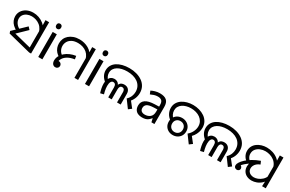

<svg xmlns="http://www.w3.org/2000/svg" viewBox="168 -2141 5372 3557"><g transform="rotate(30 2854.0 -362.5)"><path d="M192 -217Q139 -242 103 -277.5Q67 -313 49.5 -355Q32 -397 32 -442Q32 -506 65.5 -556.5Q99 -607 158 -636.5Q217 -666 295 -666Q355 -666 413.5 -646Q472 -626 520.5 -586.5Q569 -547 597.5 -487Q626 -427 626 -347L565 -344Q565 -408 541.5 -455Q518 -502 479.5 -532.5Q441 -563 395 -578Q349 -593 303 -593Q249 -593 205.5 -573.5Q162 -554 136.5 -519Q111 -484 111 -436Q111 -387 141.5 -342Q172 -297 233 -265L192 -217ZM555 -482 559 -510 555 -658H633V12H592L104 -111L88 -157L343 -402L390 -351L160 -128L153 -174L615 -58L555 -6Z M868 -536V0H780V-536ZM825 -737Q845 -737 860.5 -723.5Q876 -710 876 -681Q876 -653 860.5 -639Q845 -625 825 -625Q803 -625 788 -639Q773 -653 773 -681Q773 -710 788 -723.5Q803 -737 825 -737Z M1123 -186Q1079 -209 1048 -243.5Q1017 -278 1001 -321Q985 -364 985 -412Q985 -465 1005 -511Q1025 -557 1064 -591.5Q1103 -626 1158.5 -646Q1214 -666 1284 -666Q1335 -666 1384.5 -653.5Q1434 -641 1477.5 -616Q1521 -591 1554.5 -552.5Q1588 -514 1607 -463Q1626 -412 1626 -347L1564 -344Q1564 -404 1542.5 -450.5Q1521 -497 1483.5 -528.5Q1446 -560 1397 -576.5Q1348 -593 1293 -593Q1216 -593 1165.5 -566.5Q1115 -540 1090 -497Q1065 -454 1065 -404Q1065 -355 1088 -312Q1111 -269 1154 -243L1123 -186ZM1554 -471 1558 -511 1554 -658H1632V0H1554ZM1145 8Q1123 8 1105 -4Q1087 -16 1076.5 -38.5Q1066 -61 1066 -91Q1066 -143 1090 -189.5Q1114 -236 1157 -273.5Q1200 -311 1257 -335.5Q1314 -360 1379 -369L1390 -301Q1303 -288 1247 -255Q1191 -222 1164.5 -177.5Q1138 -133 1138 -84Q1138 -70 1144.5 -56Q1151 -42 1159 -30L1080 -64Q1080 -93 1098.5 -108.5Q1117 -124 1144 -124Q1166 -124 1181.5 -114.5Q1197 -105 1205.5 -89.5Q1214 -74 1214 -57Q1214 -29 1194.5 -10.5Q1175 8 1145 8Z M1867 -536V0H1779V-536ZM1824 -737Q1844 -737 1859.5 -723.5Q1875 -710 1875 -681Q1875 -653 1859.5 -639Q1844 -625 1824 -625Q1802 -625 1787 -639Q1772 -653 1772 -681Q1772 -710 1787 -723.5Q1802 -737 1824 -737Z M2583 -154Q2628 -197 2647 -244.5Q2666 -292 2666 -341Q2666 -404 2641 -451.5Q2616 -499 2572 -530.5Q2528 -562 2470 -577.5Q2412 -593 2346 -593Q2286 -593 2234.5 -581Q2183 -569 2143.5 -544.5Q2104 -520 2082 -484.5Q2060 -449 2060 -402Q2060 -365 2076.5 -329Q2093 -293 2130 -258L2104 -201Q2041 -248 2012.5 -300.5Q1984 -353 1984 -409Q1984 -471 2011.5 -519Q2039 -567 2088.5 -599.5Q2138 -632 2205 -649Q2272 -666 2351 -666Q2432 -666 2503.5 -646Q2575 -626 2629.5 -587.5Q2684 -549 2714.5 -492.5Q2745 -436 2745 -362Q2745 -298 2719.5 -238Q2694 -178 2638 -123L2652 -184L2767 -39L2703 9ZM2109 9Q2094 -35 2084.5 -84.5Q2075 -134 2075 -179Q2075 -235 2091.5 -274.5Q2108 -314 2138 -334.5Q2168 -355 2208 -355Q2255 -355 2288 -327Q2321 -299 2326 -243H2304Q2308 -286 2324.5 -310.5Q2341 -335 2366.5 -345Q2392 -355 2421 -355Q2477 -355 2510 -321Q2543 -287 2543 -227V0H2465V-220Q2465 -227 2463.5 -239Q2462 -251 2456.5 -263.5Q2451 -276 2439.5 -285Q2428 -294 2408 -294Q2380 -294 2365.5 -273Q2351 -252 2351 -214V0H2277V-210Q2277 -253 2261.5 -273.5Q2246 -294 2219 -294Q2189 -294 2171 -264.5Q2153 -235 2153 -175Q2153 -150 2156.5 -121.5Q2160 -93 2166.5 -64.5Q2173 -36 2181 -9L2109 9Z M3073 -545Q3171 -545 3218 -502Q3265 -459 3265 -365V0H3201L3184 -76H3180Q3157 -47 3132.5 -27.5Q3108 -8 3076.5 1Q3045 10 3000 10Q2952 10 2913.5 -7Q2875 -24 2853 -59.5Q2831 -95 2831 -149Q2831 -229 2894 -272.5Q2957 -316 3088 -320L3179 -323V-355Q3179 -422 3150 -448Q3121 -474 3068 -474Q3026 -474 2988 -461.5Q2950 -449 2917 -433L2890 -499Q2925 -518 2973 -531.5Q3021 -545 3073 -545ZM3099 -259Q2999 -255 2960.5 -227Q2922 -199 2922 -148Q2922 -103 2949.5 -82Q2977 -61 3020 -61Q3088 -61 3133 -98.5Q3178 -136 3178 -214V-262Z M3885 -154Q3938 -198 3965 -255Q3992 -312 3992 -369Q3992 -423 3969 -465Q3946 -507 3907 -535.5Q3868 -564 3817.5 -578.5Q3767 -593 3711 -593Q3659 -593 3613 -580.5Q3567 -568 3531 -544Q3495 -520 3474.5 -485Q3454 -450 3454 -405Q3454 -362 3473.5 -321.5Q3493 -281 3527 -254L3499 -198Q3438 -238 3408 -294.5Q3378 -351 3378 -412Q3378 -475 3406 -522.5Q3434 -570 3481.5 -602Q3529 -634 3589 -650Q3649 -666 3713 -666Q3781 -666 3845 -648Q3909 -630 3960 -595Q4011 -560 4041.5 -507Q4072 -454 4072 -384Q4072 -335 4056 -287Q4040 -239 4010 -197Q3980 -155 3938 -123L3954 -184L4069 -38L4005 9ZM3657 8Q3605 8 3563 -14.5Q3521 -37 3496.5 -78Q3472 -119 3472 -174Q3472 -229 3496.5 -269.5Q3521 -310 3563 -332.5Q3605 -355 3657 -355Q3709 -355 3751.5 -332.5Q3794 -310 3819.5 -269.5Q3845 -229 3845 -174Q3845 -119 3819.5 -78Q3794 -37 3751.5 -14.5Q3709 8 3657 8ZM3658 -57Q3708 -57 3740.5 -89Q3773 -121 3773 -174Q3773 -226 3740.5 -257.5Q3708 -289 3658 -289Q3608 -289 3576 -257.5Q3544 -226 3544 -174Q3544 -122 3576.5 -89.5Q3609 -57 3658 -57Z M4721 -154Q4766 -197 4785 -244.5Q4804 -292 4804 -341Q4804 -404 4779 -451.5Q4754 -499 4710 -530.5Q4666 -562 4608 -577.5Q4550 -593 4484 -593Q4424 -593 4372.5 -581Q4321 -569 4281.5 -544.5Q4242 -520 4220 -484.5Q4198 -449 4198 -402Q4198 -365 4214.5 -329Q4231 -293 4268 -258L4242 -201Q4179 -248 4150.5 -300.5Q4122 -353 4122 -409Q4122 -471 4149.5 -519Q4177 -567 4226.5 -599.5Q4276 -632 4343 -649Q4410 -666 4489 -666Q4570 -666 4641.5 -646Q4713 -626 4767.5 -587.5Q4822 -549 4852.5 -492.5Q4883 -436 4883 -362Q4883 -298 4857.5 -238Q4832 -178 4776 -123L4790 -184L4905 -39L4841 9ZM4247 9Q4232 -35 4222.5 -84.5Q4213 -134 4213 -179Q4213 -235 4229.5 -274.5Q4246 -314 4276 -334.5Q4306 -355 4346 -355Q4393 -355 4426 -327Q4459 -299 4464 -243H4442Q4446 -286 4462.5 -310.5Q4479 -335 4504.5 -345Q4530 -355 4559 -355Q4615 -355 4648 -321Q4681 -287 4681 -227V0H4603V-220Q4603 -227 4601.5 -239Q4600 -251 4594.5 -263.5Q4589 -276 4577.5 -285Q4566 -294 4546 -294Q4518 -294 4503.5 -273Q4489 -252 4489 -214V0H4415V-210Q4415 -253 4399.5 -273.5Q4384 -294 4357 -294Q4327 -294 4309 -264.5Q4291 -235 4291 -175Q4291 -150 4294.5 -121.5Q4298 -93 4304.5 -64.5Q4311 -36 4319 -9L4247 9Z M5344 8Q5287 8 5241 -14Q5195 -36 5168 -78.5Q5141 -121 5141 -180Q5141 -203 5147 -230Q5153 -257 5170.5 -285.5Q5188 -314 5222 -340Q5256 -366 5311 -386L5332 -336Q5289 -321 5243 -297Q5197 -273 5154.5 -244.5Q5112 -216 5078 -186Q5044 -156 5024 -128Q5004 -100 5004 -78L4990 -144Q5031 -144 5048.5 -125Q5066 -106 5066 -83Q5066 -58 5049 -43.5Q5032 -29 5009 -29Q4984 -29 4965.5 -45.5Q4947 -62 4947 -91Q4947 -119 4971 -157.5Q4995 -196 5041.5 -239Q5088 -282 5156.5 -323Q5225 -364 5315 -397L5343 -333Q5299 -317 5271 -292Q5243 -267 5230 -238Q5217 -209 5217 -180Q5217 -143 5235.5 -117Q5254 -91 5284.5 -78Q5315 -65 5351 -65Q5389 -65 5433.5 -82Q5478 -99 5517.5 -134.5Q5557 -170 5578 -224L5617 -180Q5593 -116 5548 -74Q5503 -32 5449 -12Q5395 8 5344 8ZM5120 -234Q5060 -267 5029.5 -318.5Q4999 -370 4999 -427Q4999 -486 5023 -530.5Q5047 -575 5088.5 -605Q5130 -635 5182 -650.5Q5234 -666 5290 -666Q5355 -666 5417.5 -646.5Q5480 -627 5530 -587.5Q5580 -548 5609.5 -488Q5639 -428 5639 -347L5578 -345Q5578 -408 5553.5 -455Q5529 -502 5489 -532.5Q5449 -563 5400 -578Q5351 -593 5302 -593Q5244 -593 5193 -572Q5142 -551 5110 -511.5Q5078 -472 5078 -414Q5078 -372 5100.5 -334.5Q5123 -297 5163 -273L5120 -234ZM5573 -106 5568 -144V-471L5571 -511L5568 -658H5646V0H5568Z"/></g></svg>

Font: oriya115
Style: Regular
Weight: 400
Designer: Amélie Bonet and Sol Matas
Foundry: Google LLC
Version: Version 2.003